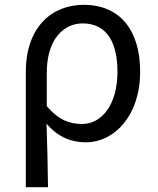

<svg xmlns="http://www.w3.org/2000/svg" viewBox="-20 -577 653 796"><path d="M87 199H179C178 103 176 34 173 -64C223 -6 278 13 337 13C451 13 561 -94 561 -280C561 -451 478 -557 327 -557C195 -557 87 -465 87 -278ZM321 -63C274 -63 225 -76 174 -137V-276C174 -413 243 -480 323 -480C424 -480 467 -399 467 -279C467 -144 402 -63 321 -63Z"/></svg>

Font: Noto Sans JP Regular
Style: Regular
Weight: 400
Designer: Ryoko NISHIZUKA (kana & ideographs); Paul D. Hunt (Latin, Greek & Cyrillic); Wenlong ZHANG (bopomofo); Sandoll Communica
Foundry: Adobe Systems Incorporated
Version: Version 1.004;PS 1.004;hotconv 1.0.82;makeotf.lib2.5.63406